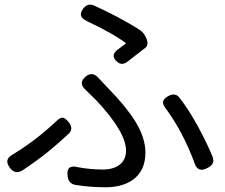

<svg xmlns="http://www.w3.org/2000/svg" viewBox="-20 -774 952 812"><path d="M427 18Q361 18 299 8Q270 3 266 -29Q259 -80 309 -67Q362 -57 416 -57Q455 -57 481 -74Q513 -95 513 -137Q513 -215 388 -349Q359 -378 342 -394Q310 -423 342 -450Q369 -472 393 -448Q425 -414 440 -398Q511 -326 552 -261Q595 -191 595 -129Q595 -49 538 -11Q494 18 427 18ZM22 -64Q9 -82 11 -95Q13 -108 31 -119Q130 -178 221 -264Q235 -278 247 -276Q258 -273 271 -257Q292 -230 271 -209Q234 -174 182 -131Q130 -90 76 -54Q44 -34 22 -64ZM804 -81Q754 -217 679 -318Q667 -334 670 -345.5Q673 -357 692 -368Q721 -383 738 -362Q777 -313 819 -236Q861 -157 879 -111Q885 -94 880 -83.5Q875 -73 858 -64Q818 -42 804 -81ZM473 -515Q445 -541 480 -566Q501 -581 513 -591Q463 -630 347 -685Q306 -704 332 -738Q351 -762 377 -751Q428 -728 477 -702Q542 -667 573 -646Q589 -635 599 -612L601 -606Q605 -596 603 -586Q601 -576 595 -572Q584 -563 556 -542Q531 -522 519 -513Q494 -494 473 -515Z"/></svg>

Font: GenSenRounded JP R
Style: Regular
Weight: 400
Version: Version 1.501;PS 1;hotconv 16.6.51;makeotf.lib2.5.65220